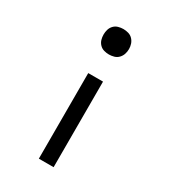

<svg xmlns="http://www.w3.org/2000/svg" viewBox="-183 -618 816 923"><g transform="rotate(30 225.0 -156.5)"><path d="M225 -387Q211 -387 197 -391Q183 -395 173 -405.5Q163 -416 159 -429.5Q155 -443 155 -458Q155 -472 159 -485.5Q163 -499 173 -509.5Q183 -520 197 -524Q211 -528 225 -528Q239 -528 253 -524Q267 -520 277 -509.5Q287 -499 291.5 -485.5Q296 -472 296 -458Q296 -443 291.5 -429.5Q287 -416 277 -405.5Q267 -395 253 -391Q239 -387 225 -387ZM184 215V-260H266V215Z"/></g></svg>

Font: Iosevka Aile
Style: Regular
Weight: 400
Designer: Belleve Invis
Foundry: Belleve Invis
Version: Version 28.0.1; ttfautohint (v1.8.4)